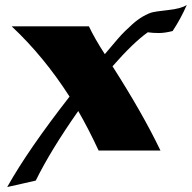

<svg xmlns="http://www.w3.org/2000/svg" viewBox="-20 -606 772 773"><path d="M675 -481Q643 -473 619.5 -473Q596 -473 575 -476Q516 -434 433 -339Q554 -150 626 0H377Q336 -88 295 -159Q184 -1 124 121Q104 126 65 134.5Q26 143 9 147Q93 -3 260 -217Q157 -378 27 -500H338Q361 -451 402 -388Q410 -397 433 -424.5Q456 -452 469 -466Q482 -480 504 -500Q544 -539 588 -555Q605 -560 657 -565.5Q709 -571 732 -586Q708 -531 675 -481Z"/></svg>

Font: Ruslan Display
Style: Regular
Weight: 400
Version: Version 1.000